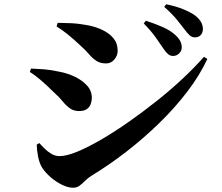

<svg xmlns="http://www.w3.org/2000/svg" viewBox="-20 -838 1040 899"><path d="M790 -576Q777 -576 766.5 -585Q756 -594 744 -612Q730 -633 708.5 -663.5Q687 -694 653 -728L663 -741Q706 -727 742.5 -711Q779 -695 802 -673Q818 -658 824.5 -644.5Q831 -631 831 -616Q831 -600 819 -588Q807 -576 790 -576ZM322 41Q299 41 271 27.5Q243 14 218 -7.5Q193 -29 177 -53Q164 -75 158 -106.5Q152 -138 152 -161L164 -168Q174 -157 188.5 -142.5Q203 -128 221 -117.5Q239 -107 259 -107Q291 -107 341 -127.5Q391 -148 453 -184Q515 -220 581.5 -266.5Q648 -313 713.5 -365Q779 -417 836 -470.5Q893 -524 935 -572L951 -562Q915 -485 857 -409Q799 -333 725 -261Q651 -189 570 -126.5Q489 -64 408 -15Q391 -4 378 9Q365 22 352.5 31.5Q340 41 322 41ZM350 -318Q325 -318 307 -331Q289 -344 272.5 -364.5Q256 -385 232 -406Q197 -441 169 -464.5Q141 -488 120 -501L125 -517Q154 -516 186 -513.5Q218 -511 259 -502Q297 -495 331 -478.5Q365 -462 387.5 -437.5Q410 -413 410 -379Q410 -366 405 -351.5Q400 -337 387 -327.5Q374 -318 350 -318ZM477 -541Q450 -541 432 -552.5Q414 -564 396.5 -584.5Q379 -605 352 -629Q322 -657 296 -678Q270 -699 245 -714L250 -731Q274 -731 310.5 -729.5Q347 -728 395 -719Q430 -712 461 -697Q492 -682 511.5 -658.5Q531 -635 531 -600Q531 -578 515.5 -559.5Q500 -541 477 -541ZM893 -663Q878 -663 867 -673.5Q856 -684 842 -703Q829 -720 808.5 -745.5Q788 -771 749 -806L758 -818Q803 -809 837.5 -795Q872 -781 894 -765Q930 -737 930 -702Q930 -685 920 -674Q910 -663 893 -663Z"/></svg>

Font: Noto Serif SC ExtraLight ExtraBold
Style: Regular
Weight: 800
Version: Version 2.002-H1;hotconv 1.1.0;makeotfexe 2.6.0